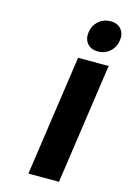

<svg xmlns="http://www.w3.org/2000/svg" viewBox="-139 -1012 723 1078"><g transform="rotate(15 222.0 -473.0)"><path d="M140.1 0 241.2 -700.2H418.9L317.9 0ZM261.2 -855Q267.1 -895 296.1 -920.4Q325.2 -945.8 365.2 -945.8Q405.3 -945.8 427 -920.4Q448.7 -895 442.9 -855Q437 -814.5 408 -788.8Q378.9 -763.2 338.9 -763.2Q298.8 -763.2 277.1 -788.8Q255.4 -814.5 261.2 -855Z"/></g></svg>

Font: Trueno
Style: Bold Italic
Weight: 700
Designer: Julieta Ulanovsky
Foundry: Julieta Ulanovsky
Version: Version 3.001b | FøM Fix